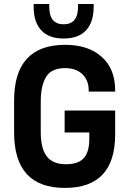

<svg xmlns="http://www.w3.org/2000/svg" viewBox="-20 -922 640 950"><path d="M49.8 -266.6V-424.8Q49.8 -700.2 302.7 -700.2Q417 -700.2 483.4 -640.6Q549.8 -581.1 549.8 -475.6V-468.8H418.9V-475.6Q418.9 -523.4 388.7 -553.7Q357.4 -585 301.8 -585Q238.3 -585 210.9 -545.9Q197.3 -526.4 189.5 -494.6Q181.6 -462.9 181.6 -418V-268.6Q181.6 -185.5 212.9 -146.5Q243.2 -109.4 306.6 -109.4Q367.2 -109.4 394.5 -139.6Q421.9 -169.9 421.9 -234.4V-266.6H299.8V-375H549.8V-256.8Q549.8 7.8 300.8 7.8Q49.8 7.8 49.8 -266.6ZM294.9 -731.4Q221.7 -731.4 184.1 -772Q146.5 -812.5 146.5 -888.7V-902.3H223.6V-888.7Q223.6 -801.8 294.9 -801.8Q366.2 -801.8 366.2 -888.7V-902.3H443.4V-888.7Q443.4 -812.5 405.8 -772Q368.2 -731.4 294.9 -731.4Z"/></svg>

Font: DINish
Style: Bold
Weight: 700
Designer: Bert Driehuis
Foundry: Playbeing
Version: Version 3.008; git-95204e4c-release